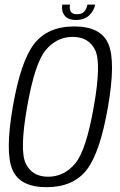

<svg xmlns="http://www.w3.org/2000/svg" viewBox="-20 -792 510 817"><path d="M178 4.5Q65 4.5 33 -69.5Q1 -143.5 34.5 -337.5Q68 -531.5 125.5 -605.5Q183 -679.5 296.2 -679.5Q409.5 -679.5 441.2 -605Q473 -530.5 439.5 -337.5Q406 -143 348.8 -69.2Q291.5 4.5 178 4.5ZM184.5 -40Q252.5 -40 299.5 -95.8Q346.5 -151.5 379 -337.5Q412 -523.5 384.8 -579.2Q357.5 -635 289.5 -635Q221.5 -635 174.8 -579.2Q128 -523.5 95.5 -337.5Q62.5 -151.5 89.8 -95.8Q117 -40 184.5 -40ZM303 -707Q269.5 -707 254.8 -726.2Q240 -745.5 245 -772.5H278Q274.5 -753.5 281.2 -742.5Q288 -731.5 307.5 -731.5Q328.5 -731.5 338.5 -742.8Q348.5 -754 352 -772.5H385Q380 -745.5 359 -726.2Q338 -707 303 -707Z"/></svg>

Font: Anybody Light
Style: Italic
Weight: 300
Italic angle: -10°
Designer: Tyler Finck
Foundry: Etcetera Type Company
Version: Version 1.010; ttfautohint (v1.8.3) -l 8 -r 50 -G 200 -x 14 